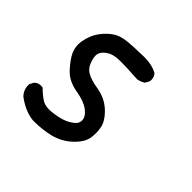

<svg xmlns="http://www.w3.org/2000/svg" viewBox="-126 -665 752 752"><g transform="rotate(45 250.0 -289.0)"><path d="M32.2 -131.8Q32.2 -133.3 32.2 -136.7L41.5 -154.3L42.5 -154.8Q52.7 -165.5 69.3 -165.5Q72.8 -165.5 78.6 -164.6Q101.6 -142.1 120.6 -130.4Q135.3 -121.6 157.2 -121.6Q162.6 -121.6 168.9 -122.1Q200.7 -125 224.4 -132.8Q248 -140.6 266.1 -155.8Q279.3 -167 279.3 -182.1Q279.3 -204.1 252.9 -223.1Q228.5 -240.7 183.6 -248Q134.8 -256.3 106.7 -286.6Q78.6 -316.9 66.4 -342.3Q57.6 -362.3 57.6 -382.8Q57.6 -390.1 58.6 -397.5Q64.9 -438.5 87.4 -468.3Q95.7 -480 106.9 -490.7Q129.9 -512.7 151.9 -519.5Q166.5 -523.9 180.7 -525.9Q213.4 -529.8 275.9 -530.8Q277.3 -530.8 278.3 -530.8Q318.4 -530.8 347.7 -515.1L348.6 -514.2Q358.9 -502.9 358.9 -486.8Q358.9 -483.9 358.4 -479L348.6 -461.4Q334 -451.7 317.9 -449.2Q256.3 -453.1 224.6 -453.1Q215.8 -453.1 209 -452.6Q181.2 -451.2 164.6 -440.4Q147.5 -430.2 139.6 -414.6Q136.7 -408.2 136.7 -398.9Q136.7 -387.7 140.9 -375.2Q145 -362.8 149.4 -355Q157.7 -340.8 170.4 -333.5Q191.4 -320.8 233.9 -314Q282.7 -305.7 316.4 -272Q343.8 -244.6 349.6 -217.8Q353 -201.7 353 -187.3Q353 -172.9 351.1 -160.2Q346.2 -129.9 313.2 -98.9Q280.3 -67.9 234.9 -56.6Q193.8 -46.9 151.4 -46.9Q147.5 -46.9 143.6 -46.9Q127 -47.9 106.4 -55.2Q80.1 -64.5 51.8 -85Q32.2 -104 32.2 -131.8Z"/></g></svg>

Font: Bakudai
Style: Bold
Weight: 700
Version: Version 1.48